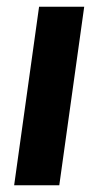

<svg xmlns="http://www.w3.org/2000/svg" viewBox="-20 -550 293 570"><path d="M156 0H22L96 -530H230Z"/></svg>

Font: Fira Sans Condensed SemiBold
Style: Italic
Weight: 600
Width: 3
Italic angle: -8°
Designer: bBox Type GmbH & Carrois Corporate GbR & Edenspiekermann AG
Foundry: bBox Type GmbH & Carrois Corporate GbR & Edenspiekermann AG
Version: Version 4.301